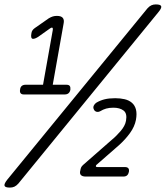

<svg xmlns="http://www.w3.org/2000/svg" viewBox="-91 -800 751 870"><path d="M-46 50Q-68 50 -70.5 41.5Q-73 33 -58 14L577 -762Q586 -772 595 -776Q604 -780 615 -780Q637 -780 639.5 -771.5Q642 -763 626 -744L-8 32Q-17 42 -26 46Q-35 50 -46 50ZM297 0Q282 0 275.5 -7Q269 -14 273 -28Q274 -35 276.5 -41Q279 -47 286 -53L415 -166Q425 -174 435.5 -184.5Q446 -195 455.5 -206Q465 -217 471.5 -229Q478 -241 480 -253Q486 -286 469 -299Q452 -312 423 -312Q404 -312 390 -308Q376 -304 363 -296Q353 -291 345 -294Q337 -297 334 -305Q330 -313 334 -321.5Q338 -330 346 -335Q363 -345 383 -350Q403 -355 431 -355Q454 -355 473.5 -350.5Q493 -346 506.5 -334.5Q520 -323 525 -304Q530 -285 525 -257Q519 -226 498 -197Q477 -168 448 -142L345 -52Q343 -49 343.5 -46Q344 -43 351 -43H475Q486 -43 490.5 -37.5Q495 -32 493 -21Q491 -11 485 -5.5Q479 0 468 0ZM17 -372Q7 -372 2.5 -377.5Q-2 -383 0 -394Q1 -405 7.5 -410.5Q14 -416 25 -416H104L148 -663Q149 -669 148 -672Q147 -675 144 -675Q142 -675 139.5 -673.5Q137 -672 134 -670L82 -633Q74 -628 68.5 -626Q63 -624 59 -624Q53 -624 51 -630Q49 -636 51 -647Q52 -657 56.5 -663Q61 -669 67 -673L130 -717Q140 -723 148.5 -725.5Q157 -728 167 -728Q186 -728 193.5 -719Q201 -710 197 -692L148 -416H210Q221 -416 225 -410.5Q229 -405 228 -394Q226 -383 219.5 -377.5Q213 -372 202 -372Z"/></svg>

Font: Maple Mono NL ExtraLight
Style: Italic
Weight: 275
Italic angle: -10°
Monospace: yes
Designer: subframe7536
Version: Version 7.000